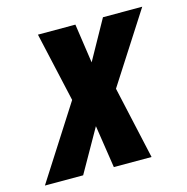

<svg xmlns="http://www.w3.org/2000/svg" viewBox="-138 -631 694 713"><g transform="rotate(-15 209.5 -274.0)"><path d="M96 0 189 -164 214 0H359L297 -279L470 -548H319L235 -397L213 -548H69L129 -281L-51 0Z"/></g></svg>

Font: Noto Sans UI Condensed ExtraBold
Style: Italic
Weight: 800
Width: 3
Designer: Monotype Design Team
Foundry: Monotype Imaging Inc.
Version: 1.001